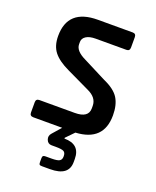

<svg xmlns="http://www.w3.org/2000/svg" viewBox="-133 -589 700 861"><g transform="rotate(20 217.5 -158.5)"><path d="M225 42Q300 42 300 112V127Q300 193 211 193H173Q163 193 160.5 190Q158 187 158 178V161Q158 152 161 149Q164 146 173 146H201Q229 146 239 140Q249 134 249 119V117Q249 101 239.5 95.5Q230 90 201 90H181Q163 90 156.5 72.5Q150 55 163 41L199 0H61Q44 0 44 -17V-66Q44 -82 61 -82H229Q294 -82 294 -127V-139Q294 -179 247 -200L138 -252Q87 -276 64 -305Q41 -334 41 -381Q41 -510 184 -510H350Q366 -510 366 -493V-444Q366 -427 350 -427H204Q174 -427 158 -416.5Q142 -406 142 -389V-378Q142 -346 193 -322L303 -266Q355 -243 374.5 -211.5Q394 -180 394 -130Q394 -7 262 0L225 38Z"/></g></svg>

Font: Rajdhani SemiBold
Style: Regular
Weight: 600
Designer: Satya Rajpurohit, Jyotish Sonowal
Foundry: Indian Type Foundry
Version: Version 1.201 February 1, 2022